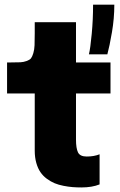

<svg xmlns="http://www.w3.org/2000/svg" viewBox="-20 -802 522 834"><path d="M476.6 -781.7Q476.6 -722.2 466.3 -662.1Q456.1 -602.1 446.3 -565.9H366.2Q372.6 -591.8 378.4 -654.3Q384.3 -716.8 384.3 -781.7ZM333.5 12.2Q313 12.2 294.9 10.7Q276.9 9.3 255.6 5.1Q234.4 1 217.3 -6.1Q200.2 -13.2 183.6 -25.4Q167 -37.6 155.8 -54Q144.5 -70.3 137.7 -94.2Q130.9 -118.2 130.9 -147.5V-396H10.7V-530.8H28.8Q55.2 -530.8 68.8 -531.5Q82.5 -532.2 95.9 -537.1Q109.4 -542 114.7 -548.8Q120.1 -555.7 124.8 -571.3Q129.4 -586.9 130.1 -605.7Q130.9 -624.5 130.9 -656.7V-705.6H310.1V-530.8H460V-396H310.1V-195.3Q310.1 -158.2 318.8 -140.1Q327.6 -122.1 356.4 -122.1Q388.2 -122.1 412.6 -131.8V-1Q379.9 12.2 333.5 12.2Z"/></svg>

Font: Epilogue ExtraBold
Style: Regular
Weight: 800
Designer: Tyler Finck
Foundry: Etcetera Type Co
Version: Version 2.112